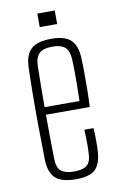

<svg xmlns="http://www.w3.org/2000/svg" viewBox="-84 -770 511 824"><g transform="rotate(-10 171.5 -358.5)"><path d="M251 -197H291Q293 -174 293 -144Q293 -114 292 -98Q289 -43 265 -18.5Q241 6 179 6Q117 6 90.5 -18.5Q64 -43 62 -98Q61 -155 60 -222.5Q59 -290 59.5 -361.5Q60 -433 62 -501Q64 -557 91 -581.5Q118 -606 179 -606Q239 -606 264.5 -580.5Q290 -555 292 -502Q293 -491 293.5 -456Q294 -421 293.5 -376Q293 -331 291 -289H100Q100 -241 100.5 -192Q101 -143 102 -95Q103 -57 121 -42.5Q139 -28 177 -28Q216 -28 233.5 -42.5Q251 -57 252 -95Q253 -110 253 -139.5Q253 -169 251 -197ZM179 -572Q137 -572 120 -555Q103 -538 102 -504Q101 -461 100.5 -415.5Q100 -370 100 -322H252Q253 -358 253.5 -395Q254 -432 253.5 -462Q253 -492 252 -504Q250 -542 232 -557Q214 -572 179 -572ZM139 -664V-723H215V-664Z"/></g></svg>

Font: Big Shoulders Text Thin
Style: Regular
Weight: 100
Designer: Patric King
Foundry: XO Type Co
Version: Version 1.000; ttfautohint (v1.8.2)